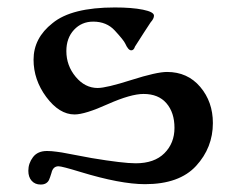

<svg xmlns="http://www.w3.org/2000/svg" viewBox="-20 -482 614 515"><path d="M428 -289Q483 -289 517 -249Q551 -209 551 -152Q551 -86 506 -37Q461 12 369 12Q303 12 195 -21Q146 -36 137 -36Q122 -36 118 -18Q114 -5 111.5 0.5Q109 6 103.5 9.5Q98 13 89 13Q74 13 65 3Q56 -7 56 -24Q56 -44 68.5 -60.5Q81 -77 106 -77Q118 -77 132 -75L146 -73L226 -58Q310 -44 344 -44Q394 -44 421 -71Q448 -98 448 -139Q448 -180 426.5 -205Q405 -230 365 -230Q331 -230 270 -203Q208 -175 180 -175Q139 -175 104 -222Q70 -268 70 -322Q70 -380 121 -420Q172 -462 288 -462Q334 -462 363.5 -456Q393 -450 393 -440Q393 -432 384 -422Q382 -419 366 -394.5Q350 -370 342 -357Q339 -347 332 -347Q324 -347 316 -365Q312 -374 288 -400Q266 -424 230 -424Q199 -424 178.5 -402Q158 -380 158 -345Q158 -306 183 -276Q208 -246 242 -246Q265 -246 332.5 -267.5Q400 -289 428 -289Z"/></svg>

Font: Pochaevsk Unicode
Style: Normal
Weight: 400
Version: Version 1.1